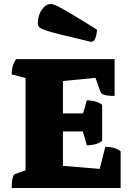

<svg xmlns="http://www.w3.org/2000/svg" viewBox="-20 -935 672 955"><path d="M38 0Q38 -29 42.5 -47.5Q47 -66 54 -69L107 -88V-547L38 -565Q38 -585 42.5 -603Q47 -621 60 -641H550V-458Q513 -458 498 -463.5Q483 -469 480 -478L455 -548L293 -532V-371H393L412 -436Q429 -436 449.5 -431.5Q470 -427 488 -414V-234Q470 -221 449.5 -216.5Q429 -212 412 -212L392 -281H293V-110L476 -95L504 -205Q524 -205 542 -200.5Q560 -196 580 -183V0ZM432 -727Q338 -749 284 -762.5Q230 -776 205.5 -784.5Q181 -793 174.5 -800.5Q168 -808 168 -819Q168 -857 187.5 -886Q207 -915 233 -915Q241 -915 253.5 -910Q266 -905 290.5 -891.5Q315 -878 356 -853Q397 -828 462 -788Q462 -766 455 -746.5Q448 -727 432 -727Z"/></svg>

Font: Petrona Black
Style: Regular
Weight: 900
Designer: Ringo R. Seeber
Foundry: Ringo R. Seeber
Version: Version 2.001; ttfautohint (v1.8.3)